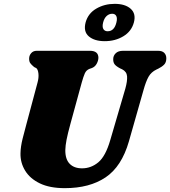

<svg xmlns="http://www.w3.org/2000/svg" viewBox="-20 -964 884 998"><path d="M553.5 -237 631.5 -503.5Q642.5 -543 640.5 -567.5Q638.5 -592 614.5 -604L604.5 -608.5Q583 -620 575.5 -630.2Q568 -640.5 568.5 -657Q568.5 -674.5 581.5 -687.2Q594.5 -700 619.5 -700H801.5Q823.5 -700 834 -689Q844.5 -678 844.5 -661Q844.5 -639.5 833 -628Q821.5 -616.5 802.5 -607L793 -602.5Q766 -589.5 752.2 -565.2Q738.5 -541 726 -496L650 -229Q612.5 -98.5 529 -42.2Q445.5 14 317 14Q238.5 14 187.2 -10.8Q136 -35.5 110.8 -76.8Q85.5 -118 86.5 -167Q87 -201.5 97.8 -244.5Q108.5 -287.5 117.5 -319.5L175 -534.5Q182 -559.5 179.8 -581.2Q177.5 -603 168.5 -610L157.5 -615.5Q143 -627.5 137 -636.2Q131 -645 131.5 -661Q132 -676.5 142.5 -688.2Q153 -700 171 -700H447Q491.5 -700 491.5 -663.5Q491 -648 482.5 -632.5Q474 -617 458 -610.5L445 -606Q428.5 -599.5 421 -582.8Q413.5 -566 405 -535.5L346 -320Q332 -269 326 -238Q320 -207 319.5 -184Q319 -136.5 342 -112.8Q365 -89 406.5 -89Q453.5 -89 491.2 -120.5Q529 -152 553.5 -237ZM524.5 -750Q471 -750 441.8 -774.8Q412.5 -799.5 425 -847.5Q438 -894.5 480.5 -919.2Q523 -944 576 -944Q630.5 -944 659.2 -918.5Q688 -893 676 -847.5Q663.5 -801 621.2 -775.5Q579 -750 524.5 -750ZM563 -892.5Q547 -892.5 534.2 -880.8Q521.5 -869 516 -847Q510.5 -825 517.2 -813.2Q524 -801.5 539.5 -801.5Q574 -801.5 585 -847Q590.5 -868.5 584.5 -880.5Q578.5 -892.5 563 -892.5Z"/></svg>

Font: Fraunces 9pt S050 Black
Style: Italic
Weight: 900
Italic angle: -16°
Version: Version 1.000; ttfautohint (v1.8.3)